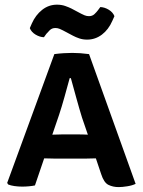

<svg xmlns="http://www.w3.org/2000/svg" viewBox="-20 -774 596 802"><path d="M209 -111.5Q202 -111.5 188.5 -112Q175 -112.5 164.5 -112.5L126 0.5Q114.5 3 100.8 4.2Q87 5.5 72.5 5.5Q56 5.5 40.2 3.2Q24.5 1 14 -3.5L10 -10L207 -548Q225.5 -550.5 245.8 -551.8Q266 -553 282 -553Q297 -553 315.2 -551.8Q333.5 -550.5 352 -548L546.5 -6Q532 1 511.2 4.2Q490.5 7.5 475.5 7.5Q452 7.5 433 -1.8Q414 -11 402.5 -47L380.5 -112.5Q370.5 -112.5 357.5 -112Q344.5 -111.5 337.5 -111.5ZM227 -295 198.5 -211.5Q208 -211.5 219.2 -212Q230.5 -212.5 237 -212.5H312.5Q319 -212.5 328.8 -212.2Q338.5 -212 347 -211.5L322.5 -283Q311.5 -318.5 298.8 -364.8Q286 -411 276 -447.5H271Q261.5 -412.5 249.5 -369.5Q237.5 -326.5 227 -295ZM243 -647Q238.5 -649.5 229.8 -653.2Q221 -657 211.5 -657Q197 -657 187.8 -647.8Q178.5 -638.5 173.5 -632.5L163.5 -618.5Q146 -619 128.5 -629.5Q111 -640 104.5 -656.5L113 -676Q128.5 -711 156 -732.8Q183.5 -754.5 218 -754.5Q237 -754.5 252.5 -749Q268 -743.5 278 -738.5L319.5 -716.5Q324 -714 333 -710.2Q342 -706.5 351.5 -706.5Q365.5 -706.5 374.5 -715Q383.5 -723.5 389 -731L399 -744.5Q416.5 -744 434 -733.5Q451.5 -723 458 -706.5L449.5 -687.5Q433.5 -650.5 405.8 -629.5Q378 -608.5 344 -608.5Q326.5 -608.5 311.5 -613.5Q296.5 -618.5 284.5 -625Z"/></svg>

Font: Signika Negative SC SemiBold
Style: Regular
Weight: 600
Designer: Anna Giedryś
Foundry: Anna Giedryś
Version: Version 2.000; ttfautohint (v1.8.3) -l 8 -r 50 -G 200 -x 9 -